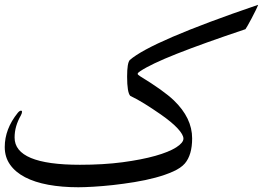

<svg xmlns="http://www.w3.org/2000/svg" viewBox="-20 -832 1107 809"><path d="M1067.4 -811Q1064.9 -803.7 1056.9 -787.4Q1048.8 -771 1039.8 -753.9Q1030.8 -736.8 1023.2 -723.6Q1015.6 -710.4 1014.2 -709Q836.4 -649.4 725.3 -605.5Q614.3 -561.5 570.3 -531.7Q565.4 -528.3 562.7 -525.9Q560.1 -523.4 560.1 -520.5Q560.1 -517.1 571.8 -509.8Q669.4 -450.2 712.4 -409.2Q789.6 -335 789.6 -249Q789.6 -179.2 758.8 -143.1Q742.2 -124 709.5 -109.4Q676.8 -94.7 635 -83.5Q593.3 -72.3 546.4 -64.7Q499.5 -57.1 455.3 -52.2Q411.1 -47.4 372.8 -45.2Q334.5 -43 310.1 -43Q240.7 -43 183.6 -53.5Q126.5 -64 85.7 -85.2Q44.9 -106.4 22.5 -138.2Q0 -169.9 0 -212.4Q0 -288.6 54.7 -356.4Q62.5 -365.7 68.4 -365.7Q72.8 -365.7 72.8 -360.8Q72.8 -355 67.9 -345.7Q55.2 -323.7 48.3 -300.5Q41.5 -277.3 41.5 -252.4Q41.5 -137.7 316.4 -137.7Q416 -137.7 496.6 -148.4Q577.1 -159.2 634.3 -175.3Q691.4 -191.4 722.2 -210.9Q752.9 -230.5 752.9 -248Q752.9 -264.2 729 -290.3Q705.1 -316.4 657.7 -349.6Q621.1 -375 588.9 -395Q556.6 -415 528.8 -428.2Q515.6 -442.4 515.6 -509.3Q515.6 -566.9 526.9 -579.1Q572.3 -618.7 707.3 -676.8Q842.3 -734.9 1066.9 -811.5Z"/></svg>

Font: XB Zar
Style: Regular
Weight: 400
Designer: Behnam
Foundry: Irmug
Version: Version 8.005 2009